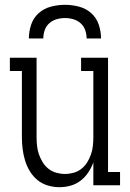

<svg xmlns="http://www.w3.org/2000/svg" viewBox="-20 -770 540 798"><path d="M227 8Q203 8 179 1Q155 -6 136 -21.5Q117 -37 104 -58.5Q91 -80 84 -103.5Q77 -127 74 -151Q71 -175 71 -200V-475H21V-530H132V-200Q132 -182 134 -163.5Q136 -145 142 -128Q148 -111 157.5 -95.5Q167 -80 181.5 -68.5Q196 -57 214 -52Q232 -47 250 -47Q268 -47 286 -52Q304 -57 318.5 -68.5Q333 -80 342.5 -95.5Q352 -111 358 -128Q364 -145 366 -163.5Q368 -182 368 -200V-475H317V-530H429V-55H479V0H368V-95Q360 -73 347 -53.5Q334 -34 315.5 -19.5Q297 -5 274 1.5Q251 8 227 8ZM100 -610Q100 -639 109.5 -667.5Q119 -696 141 -715.5Q163 -735 192 -742.5Q221 -750 250 -750Q279 -750 308 -742.5Q337 -735 359 -715.5Q381 -696 390.5 -667.5Q400 -639 400 -610H340Q340 -628 334 -645Q328 -662 315 -673.5Q302 -685 285 -690Q268 -695 250 -695Q232 -695 215 -690Q198 -685 185 -673.5Q172 -662 166 -645Q160 -628 160 -610Z"/></svg>

Font: Iosevka Slab Light
Style: Regular
Weight: 300
Monospace: yes
Designer: Belleve Invis
Foundry: Belleve Invis
Version: Version 11.1.0; ttfautohint (v1.8.3)